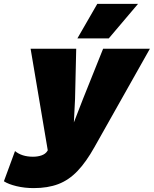

<svg xmlns="http://www.w3.org/2000/svg" viewBox="-107 -750 789 985"><path d="M66 215Q19 215 -22.5 205Q-64 195 -87 180L-30 25Q5 54 62 54Q87 54 106.5 47Q126 40 135 26L138 21L50 -500H284L278 -242L272 -122L319 -243L422 -500H662L378 4Q335 81 290.5 127.5Q246 174 192 194.5Q138 215 66 215ZM392 -730H601L451 -553H290Z"/></svg>

Font: Work Sans Black
Style: Italic
Weight: 900
Italic angle: -13°
Designer: Wei Huang
Foundry: Wei Huang
Version: Version 2.009; ttfautohint (v1.8.3)